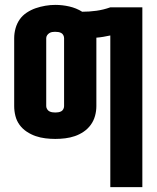

<svg xmlns="http://www.w3.org/2000/svg" viewBox="-20 -560 640 785"><path d="M431 205V-415Q417 -412 402.5 -409.5Q388 -407 374 -406Q374 -406 374 -405.5Q374 -405 374 -404V-126Q374 -106 368.5 -86Q363 -66 351 -49.5Q339 -33 322 -21.5Q305 -10 286 -3.5Q267 3 246.5 5.5Q226 8 206 8Q186 8 165.5 5.5Q145 3 126 -3.5Q107 -10 89.5 -21.5Q72 -33 60 -49.5Q48 -66 43 -86Q38 -106 38 -126V-404Q38 -424 43.5 -444Q49 -464 60.5 -480.5Q72 -497 89.5 -508.5Q107 -520 126 -526.5Q145 -533 165.5 -536.5Q186 -540 206 -540Q235 -540 263.5 -533.5Q292 -527 316 -512Q345 -512 374 -516Q403 -520 431 -530H562V205ZM206 -100Q212 -100 218.5 -101Q225 -102 230.5 -105Q236 -108 239 -114Q242 -120 242 -126V-404Q242 -410 239 -416Q236 -422 230.5 -425Q225 -428 218.5 -429Q212 -430 205 -430Q199 -430 193 -429Q187 -428 181.5 -424.5Q176 -421 172.5 -415.5Q169 -410 169 -404V-126Q169 -120 172.5 -114Q176 -108 181.5 -105Q187 -102 193.5 -101Q200 -100 206 -100Z"/></svg>

Font: Iosevka Curly Heavy Extended
Style: Regular
Weight: 900
Width: 7
Monospace: yes
Designer: Belleve Invis
Foundry: Belleve Invis
Version: Version 11.1.0; ttfautohint (v1.8.3)